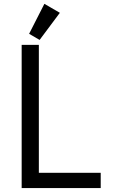

<svg xmlns="http://www.w3.org/2000/svg" viewBox="-20 -962 626 982"><path d="M90.8 0V-732.4H178.7V-78.1H495.1V0ZM207 -942.4 286.1 -896.5 182.6 -757.8 128.9 -789.1Z"/></svg>

Font: Consola Mono
Style: Book
Weight: 400
Monospace: yes
Designer: Wojciech Kalinowski "wmk69" (wmk69@o2.pl)
Foundry: Wojciech Kalinowski "wmk69" (wmk69@o2.pl)
Version: Version 2.1.0